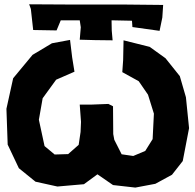

<svg xmlns="http://www.w3.org/2000/svg" viewBox="-20 -850 902 890"><path d="M304.7 -665 220.7 -649.4 130.9 -595.7 41 -487.3 9.8 -345.7 15.6 -179.7 67.4 -70.3 144.5 -7.8 246.1 14.6 369.1 3.9 431.6 -42 503.9 7.8 607.4 19.5 700.2 2 777.3 -40 827.1 -103.5 856.4 -255.9 841.8 -399.4 813.5 -497.1 747.1 -580.1 673.8 -632.8 552.7 -663.1 550.8 -571.3 546.9 -515.6 623 -473.6 666 -411.1 693.4 -323.2 687.5 -205.1 653.3 -150.4 597.7 -127 543.9 -134.8 509.8 -202.1 504.9 -228.5 503.9 -357.4 482.4 -368.2 405.3 -365.2H349.6L355.5 -285.2L353.5 -238.3L344.7 -178.7L295.9 -135.7L233.4 -133.8L186.5 -172.9L160.2 -294.9L177.7 -394.5L240.2 -480.5L325.2 -517.6L314.5 -584ZM115.2 -830.1 123 -808.6 133.8 -710.9 242.2 -709 261.7 -755.9H349.6L354.5 -723.6L349.6 -666L419.9 -664.1L502 -663.1L498 -708L497.1 -755.9L591.8 -753.9L593.8 -724.6L719.7 -707L732.4 -768.6L736.3 -827.1L543 -829.1H288.1Z"/></svg>

Font: MaokenAssortedSans-Lite
Style: Lite
Weight: 400
Version: Version 1.400